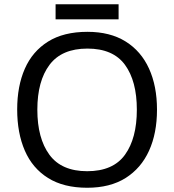

<svg xmlns="http://www.w3.org/2000/svg" viewBox="-20 -875 821 905"><path d="M720 -358Q720 -247 682.5 -164.5Q645 -82 572 -36Q499 10 391 10Q280 10 206.5 -36Q133 -82 97 -165Q61 -248 61 -359Q61 -469 97 -551Q133 -633 206.5 -679Q280 -725 392 -725Q499 -725 572 -679.5Q645 -634 682.5 -551.5Q720 -469 720 -358ZM156 -358Q156 -223 213 -145.5Q270 -68 391 -68Q513 -68 569 -145.5Q625 -223 625 -358Q625 -493 569 -569.5Q513 -646 392 -646Q271 -646 213.5 -569.5Q156 -493 156 -358ZM539 -855V-784H242V-855Z"/></svg>

Font: Noto Sans Lao
Style: Regular
Weight: 400
Designer: Monotype Design Team
Foundry: Monotype Imaging Inc.
Version: Version 2.003; ttfautohint (v1.8.4.7-5d5b)